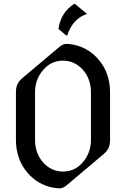

<svg xmlns="http://www.w3.org/2000/svg" viewBox="-20 -977 660 1006"><path d="M368.2 -956.5Q368.2 -956.5 373 -956.5L436 -903.8Q362.3 -881.3 332 -791H327.1L286.6 -825.2Q297.4 -910.2 368.2 -956.5ZM310.1 -78.1Q372.1 -78.1 413.6 -126.5Q456.5 -175.8 456.5 -244.1V-493.2Q456.5 -563.5 414.6 -610.8Q371.6 -659.2 310.1 -659.2Q248 -659.2 206.5 -610.8Q163.6 -561.5 163.6 -493.2V-244.1Q163.6 -173.8 205.6 -126.5Q248.5 -78.1 310.1 -78.1ZM293.5 9.8Q277.3 9.8 258.8 6.3Q177.2 -8.8 122.6 -73.7Q63.5 -144 63.5 -244.1V-493.2Q63.5 -519.5 72.3 -537.6Q79.6 -552.7 99.6 -569.8L289.1 -729.5Q310.1 -747.1 326.7 -747.1Q342.8 -747.1 361.3 -743.7Q442.9 -728.5 497.6 -663.6Q556.6 -593.3 556.6 -493.2V-244.1Q556.6 -217.8 547.9 -199.7Q540.5 -184.6 520.5 -167.5L331.1 -7.8Q310.1 9.8 293.5 9.8Z"/></svg>

Font: Gothica
Style: Book
Weight: 400
Designer: Wojciech Kalinowski "wmk69" (wmk69@o2.pl)
Foundry: Wojciech Kalinowski "wmk69" (wmk69@o2.pl)
Version: Version 2.1.0; 2021-05-14